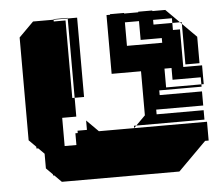

<svg xmlns="http://www.w3.org/2000/svg" viewBox="-44 -601 750 651"><g transform="rotate(-5 330.5 -276.0)"><path d="M593 -456V-498L587 -504H561V-520H497V-504H561V-480H585V-456ZM593 -408H585V-360H593ZM209 -360V-408H201V-360ZM641 -200V-168H409L441 -200V-350H341V-550H353V-552H401V-550H449V-552H497V-550H541L587 -504H593V-498L641 -450V-360H585V-352H649V-288H641V-312H545V-352H521V-288H641V-280H497V-264H641V-216H481V-200ZM209 -456V-504H201V-456ZM401 -520V-440H521V-456H449V-520ZM593 -408V-456H585V-408ZM209 -408V-456H201V-408ZM209 -312V-360H201V-312ZM209 -216H161V-120H201V-160H209V-168H241V-200L281 -160H401V-168H409L401 -160H649V-96H637L541 0H141L117 -24H113V-28L91 -50V-100L71 -120H65V-126L41 -150V-500L91 -550H161V-544H201V-504H209V-550H161V-552H209V-550H241V-280H209V-312H201V-280H209Z"/></g></svg>

Font: Rubik Broken Fax
Style: Regular
Weight: 400
Designer: Hubert and Fischer, NaN
Foundry: Hubert and Fischer, NaN
Version: Version 2.201